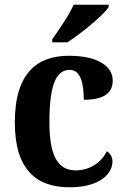

<svg xmlns="http://www.w3.org/2000/svg" viewBox="-20 -786 533 816"><path d="M202 -619V-606H266C326 -644 419 -721 442 -756V-766H293C274 -721 230 -660 202 -619ZM276 10C407 10 458 -50 458 -99C458 -118 449 -134 434 -143C412 -98 365 -62 301 -62C222 -62 190 -131 190 -267C190 -439 224 -489 277 -489C323 -489 336 -430 336 -362C436 -362 459 -401 459 -444C459 -503 398 -549 273 -549C144 -549 43 -482 43 -266C43 -62 137 10 276 10Z"/></svg>

Font: Noto Serif Georgian SemiCondensed Bold
Style: Regular
Weight: 700
Width: 4
Designer: Monotype Design Team, Akaki Razmadze
Foundry: Google LLC
Version: Version 2.003